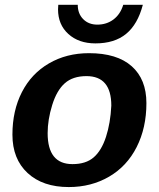

<svg xmlns="http://www.w3.org/2000/svg" viewBox="-20 -755 651 785"><path d="M578.6 -333.5Q578.6 -232.4 538.8 -153.8Q499 -75.2 426 -32.7Q353 9.8 261.2 9.8Q154.8 9.8 92.8 -47.6Q30.8 -105 30.8 -204.6Q30.8 -302.7 69.6 -378.4Q108.4 -454.1 180.2 -495.8Q252 -537.6 343.8 -537.6Q458.5 -537.6 518.6 -484.1Q578.6 -430.7 578.6 -333.5ZM435.1 -323.2Q435.1 -443.8 333.5 -443.8Q277.8 -443.8 244.9 -414.6Q211.9 -385.3 193.4 -325.4Q174.8 -265.6 174.8 -210.4Q174.8 -84 276.4 -84Q331.1 -84 363 -111.6Q395 -139.2 413.3 -195.3Q431.6 -251.5 435.1 -323.2ZM370.1 -577.6Q301.8 -577.6 259.5 -616Q217.3 -654.3 217.3 -716.8L218.3 -735.4H297.9Q297.9 -699.2 320.1 -676.8Q342.3 -654.3 377.9 -654.3Q416 -654.3 444.1 -675.5Q472.2 -696.8 483.9 -735.4H564Q543 -655.3 495.6 -616.5Q448.2 -577.6 370.1 -577.6Z"/></svg>

Font: Liberation Sans
Style: Bold Italic
Weight: 700
Italic angle: -12°
Designer: Steve Matteson
Foundry: Ascender Corporation
Version: Version 2.1.5